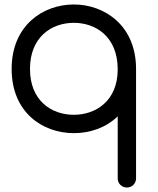

<svg xmlns="http://www.w3.org/2000/svg" viewBox="-20 -575 705 858"><path d="M588 -267C588 -462 446 -555 310 -555C173 -555 32 -462 32 -267C32 -72 171 20 310 20C382 20 453 -4 506 -55V222C506 245 524 263 547 263C570 263 588 245 588 222ZM506 -265C506 -124 408 -62 310 -62C210 -62 114 -125 114 -267C114 -409 210 -473 310 -473C408 -473 506 -411 506 -265Z"/></svg>

Font: Fabada
Style: Regular
Weight: 400
Designer: deFharo
Foundry: deFharo.com
Version: Version 4.000 2011 initial release